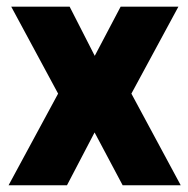

<svg xmlns="http://www.w3.org/2000/svg" viewBox="-20 -548 555 568"><path d="M260.3 -382.8 336.9 -528.3H507.8L368.7 -271L514.6 0H342.8L259.8 -156.2L178.2 0H5.4L151.9 -271L13.2 -528.3H186Z"/></svg>

Font: Roboto Black
Style: Regular
Weight: 900
Designer: Google
Version: Version 2.134; 2016